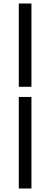

<svg xmlns="http://www.w3.org/2000/svg" viewBox="-20 -878 286 1093"><path d="M159 -326V195H87V-326ZM159 -858V-384H87V-858Z"/></svg>

Font: Playfair Display SemiBold
Style: Regular
Weight: 600
Designer: Claus Eggers Sørensen
Foundry: Claus Eggers Sørensen
Version: Version 1.203